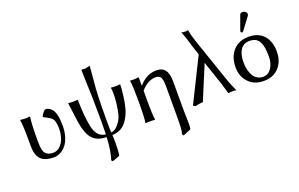

<svg xmlns="http://www.w3.org/2000/svg" viewBox="-105 -1150 2871 1841"><g transform="rotate(-20 1330.0 -230.0)"><path d="M173.8 -251V-189Q173.8 -157.7 175.5 -137.2Q177.2 -116.7 183.1 -95.2Q189 -73.7 199.7 -61.8Q210.4 -49.8 229.5 -42Q248.5 -34.2 275.9 -34.2Q317.9 -34.2 348.6 -64.9Q379.4 -95.7 393.3 -140.6Q407.2 -185.5 407.2 -236.8Q407.2 -263.2 403.6 -283.4Q399.9 -303.7 396 -315.2Q392.1 -326.7 382.8 -336.9Q373.5 -347.2 368.9 -350.3Q364.3 -353.5 353 -360.4Q350.1 -361.8 349.1 -362.8Q323.2 -377.9 299.8 -388.7L299.3 -397Q306.6 -413.6 322.5 -432.9Q338.4 -452.1 349.1 -452.1Q378.9 -452.1 407.7 -422.4Q449.2 -379.4 449.2 -249Q449.2 -186 433.6 -135.5Q418 -85 391.8 -54Q365.7 -22.9 333.7 -6.6Q301.8 9.8 267.1 9.8Q225.6 9.8 195.1 0.7Q164.6 -8.3 145.3 -23.7Q126 -39.1 114.5 -62.7Q103 -86.4 98.6 -112.5Q94.2 -138.7 94.2 -172.9V-234.9Q94.2 -379.9 84 -436L85.9 -439Q149.9 -429.2 174.8 -439Q184.1 -439 184.1 -429.2Q173.8 -349.1 173.8 -251Z M865.7 0Q868.7 25.4 868.7 76.2Q868.7 165 859.9 210L783.7 237.8L772.5 224.1Q784.2 194.3 794.4 133.5Q804.7 72.8 807.6 0Q722.7 -1.5 676.8 -43Q643.6 -73.2 625 -123.5Q606.4 -174.3 595.7 -249Q590.8 -283.2 583.7 -341.3Q576.7 -399.4 571.8 -429.2L573.7 -432.1Q592.3 -429.2 620.6 -429.2Q648.9 -429.2 667.5 -432.1L669.9 -429.2Q671.4 -335.9 677.7 -271Q685.1 -198.2 694.8 -153.3Q704.6 -106.9 724.6 -77.1Q754.9 -32.2 809.6 -26.9Q811.5 -77.6 811.5 -175.8Q811.5 -388.7 799.8 -689.9L841.8 -688L888.7 -698.2L875.5 -542Q861.8 -420.4 861.8 -181.2Q861.8 -50.8 863.8 -26.9Q893.6 -29.8 915.5 -48.8Q937.5 -67.4 958 -98.1Q977.1 -126.5 987.8 -166.5Q998 -205.6 1005.9 -271Q1017.6 -365.2 1007.8 -429.2L1009.8 -432.1Q1027.8 -429.2 1056.6 -429.2Q1082.5 -429.2 1100.6 -432.1L1102.5 -429.2Q1101.1 -356.4 1082.5 -249Q1063 -138.2 1007.8 -67.9Q955.1 -2 865.7 0Z M1294.4 -349.1Q1304.2 -361.3 1317.9 -374Q1331.5 -386.7 1354.2 -402.8Q1377 -418.9 1408 -429Q1439 -439 1472.2 -439Q1530.8 -439 1560.1 -401.9Q1589.4 -364.7 1589.4 -280.8V5.9Q1589.4 32.7 1590.8 79.3Q1592.3 126 1592.3 144Q1592.3 184.1 1587.4 204.1L1506.3 237.8L1495.6 220.2Q1504.9 196.8 1507.1 151.1Q1509.3 105.5 1509.3 5.9V-263.2Q1509.3 -325.2 1496.6 -352.1Q1483.9 -378.9 1441.4 -378.9Q1401.4 -378.9 1362.1 -356Q1322.8 -333 1292.5 -296.9V-180.2Q1292.5 -64.5 1301.3 0L1299.3 2.9Q1280.8 0 1252.4 0Q1224.1 0 1205.6 2.9L1203.6 0Q1212.4 -61 1212.4 -180.2V-234.9Q1212.4 -373.5 1203.6 -429.2L1205.6 -432.1Q1248 -427.7 1286.6 -435.1Q1292.5 -435.1 1292.5 -424.8V-352.1Z M2015.1 -108.9 1934.1 -348.1 1789.1 0Q1736.3 3.9 1712.9 12.2L1688 0L1908.2 -443.8L1884.3 -516.1L1860.4 -593.8Q1845.7 -641.1 1844.2 -645L1833 -675.3L1823.2 -698.2Q1843.8 -693.4 1859.9 -693.4Q1882.3 -693.4 1892.1 -696.8Q1895.5 -672.9 1901.4 -649.9Q1901.9 -648.4 1906.2 -633.8L1916 -601.1Q1921.4 -582.5 1923.3 -575.2L2090.8 -87.9Q2115.7 -26.9 2129.9 2.9Q2128.4 0.5 2098.1 0Q2085.9 0 2072.8 0.5L2047.9 2.9Q2042.5 -14.6 2033.7 -47.1Q2024.9 -79.6 2015.1 -108.9ZM2129.9 2.9Z M2440.4 -682.1Q2456.1 -682.1 2469.5 -671.9Q2482.9 -661.6 2482.9 -647Q2482.9 -636.7 2476.6 -628.9L2384.8 -506.8Q2378.9 -499 2372.6 -499Q2366.7 -499 2362.8 -502.9Q2358.9 -506.8 2358.9 -512.2Q2358.9 -516.1 2360.8 -522L2412.6 -665Q2418.5 -682.1 2440.4 -682.1ZM2197.8 -205.1Q2197.8 -311.5 2256.6 -375.2Q2315.4 -439 2413.6 -439Q2513.2 -439 2567.4 -378.4Q2621.6 -317.9 2621.6 -213.9Q2621.6 -114.3 2564.5 -52.2Q2507.3 9.8 2409.7 9.8Q2312.5 9.8 2255.1 -51.3Q2197.8 -112.3 2197.8 -205.1ZM2406.7 -398.9Q2379.4 -398.9 2358.2 -388.7Q2336.9 -378.4 2323.5 -361.8Q2310.1 -345.2 2301.3 -321.8Q2292.5 -298.3 2289.1 -273.9Q2285.6 -249.5 2285.6 -222.2Q2285.6 -196.8 2289.1 -172.4Q2292.5 -147.9 2302 -121.3Q2311.5 -94.7 2325.9 -75Q2340.3 -55.2 2364.3 -42.5Q2388.2 -29.8 2418.5 -29.8Q2468.3 -29.8 2501 -76.9Q2533.7 -124 2533.7 -195.8Q2533.7 -245.1 2528.6 -279.3Q2523.4 -313.5 2510 -342Q2496.6 -370.6 2470.9 -384.8Q2445.3 -398.9 2406.7 -398.9Z"/></g></svg>

Font: Linux Biolinum G
Style: Regular
Weight: 400
Designer: Philipp H. Poll
Foundry: Philipp H. Poll
Version: Version 1.1.0 ; ttfautohint (v1.6)